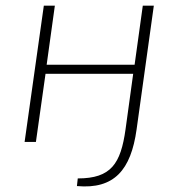

<svg xmlns="http://www.w3.org/2000/svg" viewBox="-20 -502 610 679"><path d="M485 -482 456 -273H145L174 -482H135L67 0H107L141 -241H451L424 -45C407 77 373 129 255 129L252 156C384 168 443 99 463 -44L524 -482Z"/></svg>

Font: Exo 2 Extra Light
Style: Italic
Weight: 250
Italic angle: -8°
Designer: Natanael Gama
Version: Version 1.001;PS 001.001;hotconv 1.0.88;makeotf.lib2.5.64775